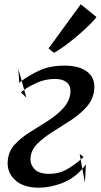

<svg xmlns="http://www.w3.org/2000/svg" viewBox="-20 -864 469 894"><path d="M160.5 10Q88.5 10 50 -26Q11.5 -62 16 -114.5Q19 -158 47 -189.2Q75 -220.5 115.2 -246Q155.5 -271.5 196.5 -297Q248.5 -330 276.8 -362.8Q305 -395.5 308 -433.5Q310 -465 290.5 -480.8Q271 -496.5 237 -496.5Q192.5 -496.5 154.2 -479.5Q116 -462.5 92.5 -446L103 -409L77 -434Q84 -439.5 92.5 -446L81 -487.5Q113 -512 162.2 -535.2Q211.5 -558.5 281.5 -558.5Q348.5 -558.5 385.8 -530Q423 -501.5 419 -450.5Q415.5 -403.5 384.8 -368.2Q354 -333 311.5 -305.2Q269 -277.5 229.5 -253Q187 -226.5 156 -197Q125 -167.5 122 -127.5Q120 -98.5 140.8 -76.5Q161.5 -54.5 208.5 -54.5Q252 -54.5 285.5 -72.2Q319 -90 355.5 -121L351 -147L369.5 -133Q362 -126.5 355.5 -121L363.5 -78Q322.5 -31 266.8 -10.5Q211 10 160.5 10ZM65.5 -543.5 81 -487.5Q75.5 -483.5 69.5 -478.5ZM380 -99 375.5 -13 363.5 -78Q372.5 -88 380 -99ZM206 -638.5 356 -844 429 -785Q420.5 -771.5 397.2 -748.8Q374 -726 344 -700.2Q314 -674.5 283.8 -652.2Q253.5 -630 231.5 -618Z"/></svg>

Font: Merriweather Text Regular
Style: Italic
Weight: 400
Italic angle: -7.8°
Designer: Eben Sorkin
Foundry: Eben Sorkin
Version: Version 2.100; ttfautohint (v1.7.19-72a1) -l 8 -r 50 -G 200 